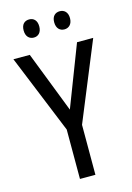

<svg xmlns="http://www.w3.org/2000/svg" viewBox="-133 -966 711 1032"><g transform="rotate(-15 222.0 -449.5)"><path d="M93 -849C93 -815 112 -798 137 -798C161 -798 180 -815 180 -849C180 -883 161 -899 137 -899C112 -899 93 -884 93 -849ZM263 -849C263 -815 282 -798 307 -798C331 -798 351 -815 351 -849C351 -883 331 -899 307 -899C283 -899 263 -884 263 -849ZM223 -374 91 -714H0L179 -275V0H265V-278L444 -714H354Z"/></g></svg>

Font: Noto Sans Lao Condensed
Style: Regular
Weight: 400
Width: 3
Designer: Monotype Design Team
Foundry: Monotype Imaging Inc.
Version: Version 2.004